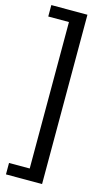

<svg xmlns="http://www.w3.org/2000/svg" viewBox="-140 -770 559 1022"><g transform="rotate(15 139.0 -258.5)"><path d="M207 208H8V145H122V-662H8V-725H207Z"/></g></svg>

Font: Libra Sans
Style: Regular
Weight: 400
Foundry: Context Ltd
Version: Version 1.002